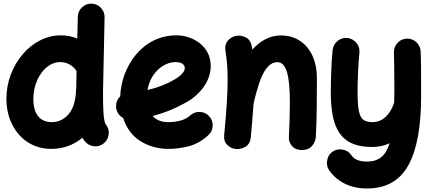

<svg xmlns="http://www.w3.org/2000/svg" viewBox="-20 -759 2389 1065"><path d="M316.4 -563C154.8 -563 15.6 -398.4 15.6 -211.9C15.6 -157.7 26.4 -109.9 47.9 -67.9C90.3 16.1 167.5 66.9 264.6 66.9C329.6 66.9 386.7 46.4 437 5.4C441.4 12.2 445.8 19 451.2 25.4C463.9 41 480.5 49.8 501.5 52.2C522.5 54.2 540.5 48.8 556.2 35.6C571.8 22.5 580.6 5.9 583 -15.1C585 -35.6 579.6 -53.7 566.4 -69.3C564.5 -71.8 562.5 -77.6 560.1 -86.4C557.6 -95.2 555.2 -111.8 553.7 -136.7C552.2 -161.1 551.3 -198.2 551.3 -248.5L560.1 -663.1C560.5 -683.1 553.7 -700.7 539.6 -715.8C525.4 -731 507.8 -738.3 487.8 -738.8C467.3 -739.3 449.7 -732.4 435.1 -718.3C419.9 -704.1 412.1 -686.5 411.6 -666.5L408.7 -544.9C379.9 -557.1 349.1 -563 316.4 -563ZM165 -209.5C165 -247.1 171.9 -281.2 185.5 -312C212.4 -374 259.8 -414.6 314.5 -414.6C353.5 -414.6 385.7 -394.5 404.8 -364.7L402.8 -269.5C402.3 -267.1 401.9 -264.2 401.9 -261.2C399.9 -200.7 386.2 -155.8 360.8 -126C335 -96.2 303.7 -81.5 266.6 -81.5C201.7 -81.5 165 -127.4 165 -209.5Z M1135.3 -8.8C1150.4 -22.5 1158.7 -39.6 1159.7 -60.5C1160.6 -81.1 1154.3 -98.6 1140.6 -113.8C1127 -128.9 1109.9 -137.2 1089.4 -138.2C1068.8 -139.2 1050.8 -132.8 1035.6 -119.1C1007.8 -94.2 967.3 -81.5 914.1 -81.5C875.5 -81.5 846.7 -92.8 826.7 -115.7C897 -133.8 964.4 -162.1 1028.8 -200.7C1064.5 -222.2 1148.9 -291 1148.9 -393.1C1148.9 -508.3 1042.5 -563 959.5 -563C865.2 -563 788.1 -521 733.9 -455.6C679.7 -390.1 649.4 -306.2 647 -224.1C629.9 -208 622.6 -188 624 -165C625.5 -138.2 641.6 -116.2 663.1 -104.5C682.1 -46.4 714.8 -2.9 760.7 24.9C806.6 52.7 857.9 66.9 914.1 66.9C950.7 66.9 988.3 62 1026.9 52.2C1065.4 42 1101.6 22 1135.3 -8.8ZM955.1 -414.6C985.8 -414.6 1004.9 -401.9 1004.9 -380.9C1004.9 -363.8 991.7 -344.2 947.3 -317.4C904.3 -292 854.5 -272.9 798.3 -259.8C813 -350.6 882.8 -414.6 955.1 -414.6Z M1223.6 -10.7C1221.2 13.2 1227.1 31.7 1240.7 44.9C1254.4 58.1 1270 65.9 1288.1 67.4C1307.1 69.3 1325.2 64.9 1342.3 54.7C1359.4 43.9 1368.7 26.9 1371.1 2.9C1377.4 -67.9 1382.8 -127.9 1386.2 -180.7C1394.5 -221.2 1404.8 -258.8 1416.5 -294.4C1439.9 -365.2 1472.2 -414.1 1518.6 -414.1C1569.8 -414.1 1587.9 -335.9 1587.9 -189.9C1587.9 -133.8 1585.9 -71.3 1582.5 1C1581.1 20 1586.9 36.6 1600.1 51.3C1612.8 65.9 1631.3 73.2 1655.8 73.2C1679.2 73.2 1697.3 65.9 1710.4 50.8C1723.6 35.6 1730.5 18.6 1731.9 0.5C1737.8 -109.4 1737.8 -223.1 1737.8 -328.1C1737.8 -372.1 1730 -411.6 1714.4 -447.3C1682.6 -517.6 1622.1 -562.5 1537.6 -562.5C1475.1 -562.5 1422.4 -530.8 1379.4 -483.9C1378.9 -489.3 1377.9 -495.1 1377 -500.5C1372.6 -525.4 1361.3 -543 1342.3 -552.2C1323.2 -561.5 1303.7 -563.5 1284.7 -559.1C1268.1 -554.7 1253.9 -545.9 1242.7 -532.2C1231 -518.1 1227.1 -500 1230.5 -477.5C1238.8 -426.3 1242.7 -377.9 1242.7 -315.9C1242.7 -243.2 1236.8 -149.9 1223.6 -10.7Z M1907.2 -548.3C1887.2 -550.8 1869.1 -545.4 1853 -532.2C1836.9 -519 1827.6 -502.4 1825.2 -482.4C1818.4 -424.3 1814.9 -315.9 1814.9 -248.5C1814.9 -169.4 1823.7 -107.9 1840.8 -64C1875.5 24.4 1943.8 56.2 2045.9 56.2C2079.6 56.2 2111.3 49.3 2141.1 35.6C2119.1 107.4 2079.6 137.2 2014.6 137.2C1973.6 137.2 1944.8 125.5 1928.7 101.6C1917.5 85 1901.9 74.7 1881.3 70.8C1860.8 66.9 1842.3 70.8 1825.2 82C1808.6 93.3 1798.3 108.9 1794.9 129.4C1791 149.9 1794.4 168.5 1805.7 185.5C1850.1 249.5 1924.8 286.6 2014.6 286.6C2120.6 286.6 2197.8 243.7 2245.1 157.7C2292.5 71.8 2315.9 -56.2 2315.9 -225.6C2315.9 -378.4 2315.4 -432.1 2313.5 -473.6C2312.5 -494.1 2304.2 -511.2 2289.1 -525.4C2273.9 -539.1 2255.9 -545.4 2235.8 -544.9C2215.8 -543.9 2198.7 -536.1 2185.1 -521C2170.9 -505.9 2164.6 -487.8 2165 -467.3C2166.5 -428.2 2167.5 -357.9 2167.5 -266.6C2167.5 -238.8 2167 -212.9 2166.5 -189.9C2144.5 -123.5 2103 -81.5 2045.9 -81.5C2024.9 -81.5 2008.8 -85.4 1996.6 -93.8C1972.7 -109.9 1963.4 -154.3 1963.4 -248.5C1963.4 -302.7 1966.8 -405.3 1973.6 -465.8C1976.1 -485.8 1970.7 -504.4 1957.5 -520.5C1944.3 -536.6 1927.2 -545.9 1907.2 -548.3Z"/></svg>

Font: Mikhak ExtraBold
Style: Regular
Weight: 800
Designer: Amin Abedi
Version: Version 3.2